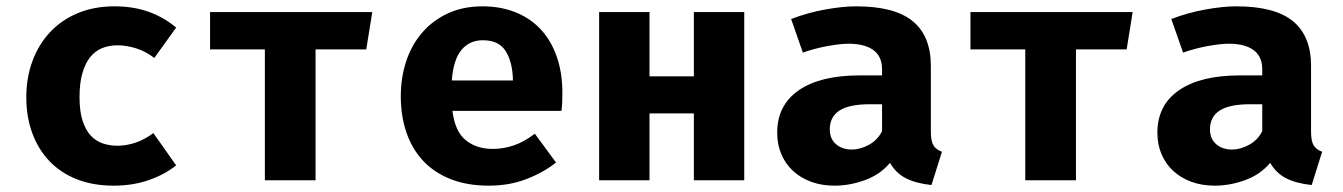

<svg xmlns="http://www.w3.org/2000/svg" viewBox="-20 -569 4240 606"><path d="M351 -109Q378 -109 407 -118.5Q436 -128 464 -149L536 -47Q498 -17 448 0Q398 17 339 17Q274 17 223 -3Q172 -23 136.5 -60Q101 -97 82 -148.5Q63 -200 63 -262Q63 -324 82.5 -376.5Q102 -429 138 -467.5Q174 -506 225.5 -527.5Q277 -549 341 -549Q402 -549 450 -531.5Q498 -514 536 -482L467 -386Q440 -407 409.5 -416.5Q379 -426 351 -426Q324 -426 302 -417Q280 -408 264.5 -388.5Q249 -369 240 -338Q231 -307 231 -262Q231 -218 240.5 -188.5Q250 -159 266 -141.5Q282 -124 304 -116.5Q326 -109 351 -109Z M976 -413V0H816V-413H643V-531H1155L1136 -413Z M1408 -219Q1416 -154 1450 -126.5Q1484 -99 1535 -99Q1569 -99 1601.5 -110Q1634 -121 1668 -147L1735 -56Q1696 -25 1642 -4Q1588 17 1523 17Q1454 17 1401.5 -4Q1349 -25 1314.5 -62.5Q1280 -100 1262.5 -151.5Q1245 -203 1245 -265Q1245 -324 1262 -375.5Q1279 -427 1312 -465.5Q1345 -504 1393 -526.5Q1441 -549 1503 -549Q1560 -549 1606.5 -530.5Q1653 -512 1686 -477Q1719 -442 1737 -391Q1755 -340 1755 -276Q1755 -262 1754.5 -246.5Q1754 -231 1752 -219ZM1504 -442Q1462 -442 1436.5 -411.5Q1411 -381 1406 -315H1599Q1598 -372 1576.5 -407Q1555 -442 1504 -442Z M2170 0V-211H2030V0H1871V-531H2030V-328H2170V-531H2329V0Z M2918 -154Q2918 -124 2926 -110.5Q2934 -97 2953 -90L2920 15Q2872 10 2840 -6Q2808 -22 2789 -55Q2758 -18 2710 -0.5Q2662 17 2614 17Q2573 17 2539.5 4.5Q2506 -8 2482.5 -30Q2459 -52 2446 -82.5Q2433 -113 2433 -150Q2433 -237 2501 -284Q2569 -331 2693 -331H2764V-350Q2764 -391 2736.5 -411Q2709 -431 2658 -431Q2634 -431 2594 -424Q2554 -417 2514 -403L2477 -509Q2529 -529 2584.5 -539Q2640 -549 2682 -549Q2804 -549 2861 -502Q2918 -455 2918 -361ZM2669 -97Q2695 -97 2722.5 -112Q2750 -127 2764 -155V-240H2726Q2660 -240 2629.5 -220Q2599 -200 2599 -161Q2599 -131 2618.5 -114Q2638 -97 2669 -97Z M3376 -413V0H3216V-413H3043V-531H3555L3536 -413Z M4118 -154Q4118 -124 4126 -110.5Q4134 -97 4153 -90L4120 15Q4072 10 4040 -6Q4008 -22 3989 -55Q3958 -18 3910 -0.5Q3862 17 3814 17Q3773 17 3739.5 4.5Q3706 -8 3682.5 -30Q3659 -52 3646 -82.5Q3633 -113 3633 -150Q3633 -237 3701 -284Q3769 -331 3893 -331H3964V-350Q3964 -391 3936.5 -411Q3909 -431 3858 -431Q3834 -431 3794 -424Q3754 -417 3714 -403L3677 -509Q3729 -529 3784.5 -539Q3840 -549 3882 -549Q4004 -549 4061 -502Q4118 -455 4118 -361ZM3869 -97Q3895 -97 3922.5 -112Q3950 -127 3964 -155V-240H3926Q3860 -240 3829.5 -220Q3799 -200 3799 -161Q3799 -131 3818.5 -114Q3838 -97 3869 -97Z"/></svg>

Font: Qzxlaeiskcpccdgjqmyffctclhy
Style: Regular
Weight: 700
Monospace: yes
Designer: Carrois Corporate & Edenspiekermann
Foundry: Carrois Corporate GbR & Edenspiekermann AG
Version: Version 2.001